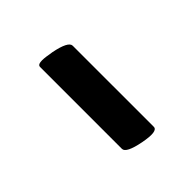

<svg xmlns="http://www.w3.org/2000/svg" viewBox="-2 -446 354 354"><g transform="rotate(45 175.0 -269.0)"><path d="M295.4 -269Q288.6 -233.9 277.8 -233.9H64Q54.7 -233.9 60.1 -262.7Q60.5 -265.6 61 -269Q67.9 -304.2 79.1 -304.2H290.5Q302.2 -304.2 295.4 -269Z"/></g></svg>

Font: Dai Banna SIL Light
Style: BoldOblique
Weight: 700
Italic angle: -11°
Designer: Victor Gaultney
Foundry: SIL International
Version: Version 2.000